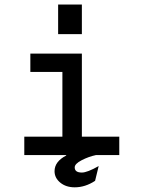

<svg xmlns="http://www.w3.org/2000/svg" viewBox="-20 -676 626 837"><path d="M410.2 47.9 394.5 112.3Q351.6 140.6 305.7 140.6Q267.6 140.6 242.7 120.1Q217.8 99.6 217.8 70.3Q217.8 28.3 268.6 2V0H85.9V-80.1H252V-362.3H112.3V-442.4H336.9V-80.1H500V0H398.4Q366.2 6.8 335.9 22.5Q305.7 38.1 305.7 53.7Q305.7 76.2 336.9 76.2Q360.4 76.2 410.2 47.9ZM233.4 -527.3V-656.2H336.9V-527.3Z"/></svg>

Font: Thabit-Bold
Style: Bold
Weight: 700
Designer: Regenerated by Nadim Shaikli
Foundry: MAK Alagha
Version: 0.01